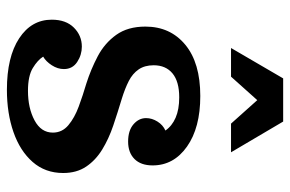

<svg xmlns="http://www.w3.org/2000/svg" viewBox="-162 -668 840 556"><g transform="rotate(90 258.0 -390.0)"><path d="M243 -51Q293 -51 328.5 -70Q364 -89 364 -123Q364 -150 342.5 -168Q321 -186 288.5 -198Q256 -210 222 -220Q181 -233 143 -253Q105 -273 81 -306.5Q57 -340 57 -391Q57 -463 109.5 -506.5Q162 -550 258 -550Q350 -550 404.5 -511.5Q459 -473 459 -412Q459 -378 440.5 -359.5Q422 -341 390 -341Q358 -341 340 -356.5Q322 -372 322 -393Q322 -410 332 -426Q342 -442 358 -449Q345 -468 321 -478.5Q297 -489 262 -489Q216 -489 192.5 -469.5Q169 -450 169 -415Q169 -389 181 -371.5Q193 -354 214.5 -343Q236 -332 265 -323Q305 -311 343.5 -298Q382 -285 413 -266Q444 -247 462.5 -219.5Q481 -192 481 -153Q481 -101 449 -64.5Q417 -28 362.5 -9Q308 10 240 10Q145 10 91 -25.5Q37 -61 37 -120Q37 -161 60 -184Q83 -207 115 -207Q139 -207 159.5 -193.5Q180 -180 180 -155Q180 -137 169 -120Q158 -103 144 -95Q154 -79 177 -65Q200 -51 243 -51ZM421 -639 332 -790H207L119 -639H202L270 -715L338 -639Z"/></g></svg>

Font: Domine
Style: Regular
Weight: 400
Designer: Pablo Impallari, Rodrigo Fuenzalida, Brenda Gallo
Foundry: Pablo Impallari, Rodrigo Fuenzalida, Brenda Gallo
Version: Version 2.000;September 19, 2022;FontCreator 14.0.0.2877 64-